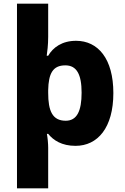

<svg xmlns="http://www.w3.org/2000/svg" viewBox="-20 -780 678 1040"><path d="M594 -276C594 -462 511 -559 392 -559C316 -559 267 -523 241 -478H233C236 -498 241 -537 241 -580V-760H72V240H241V20C241 -1 238 -35 234 -55H241C269 -20 315 10 389 10C509 10 594 -88 594 -276ZM422 -278C422 -179 397 -126 336 -126C264 -126 241 -179 241 -277V-292C243 -382 266 -426 334 -426C396 -426 422 -376 422 -278Z"/></svg>

Font: Noto Sans Bengali UI ExtraBold
Style: Regular
Weight: 800
Designer: Jelle Bosma - Monotype Design Team
Foundry: Monotype Imaging Inc.
Version: Version 2.003